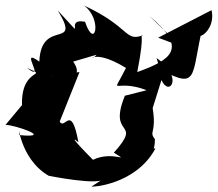

<svg xmlns="http://www.w3.org/2000/svg" viewBox="-65 -619 792 698"><path d="M517 -367C670 -284 623 -352 684 -569C594 -435 726 -488 704 -582L510 -482C591 -452 610 -435 477 -562C620 -443 559 -402 434 -357C466 -519 438 -479 457 -492C388 -464 410 -521 240 -599C308 -551 281 -432 244 -540C160 -555 264 -452 145 -581C234 -435 84 -556 78 -395C0 -452 107 -316 33 -372C118 -336 11 -379 15 -237L-45 -165C-14 -166 135 -115 5 -128C2 -187 2 -44 112 20C112 20 305 59 314 29L268 59C267 62 429 53 500 -79C373 -97 501 1 498 -113C475 -143 505 -133 490 -226L522 -328C550 -264 605 -339 504 -408ZM286 -420C256 -383 264 -451 393 -372C337 -260 349 -337 468 -291L389 -271C325 -114 457 -185 349 -64C413 -23 345 -73 273 -38C184 -128 204 -116 220 -102C194 -246 171 -144 152 -177L224 -357C105 -342 135 -338 117 -342C297 -310 166 -433 201 -395Z"/></svg>

Font: Asimov Silicon
Style: Regular
Weight: 400
Designer: Google
Version: Version 2.000980; 2014